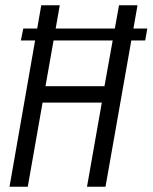

<svg xmlns="http://www.w3.org/2000/svg" viewBox="-20 -706 577 726"><path d="M16 0 136 -686H206L152 -380H375L430 -686H500L379 0H309L365 -318H141L85 0ZM59 -553 68 -598H537L529 -553Z"/></svg>

Font: Archivo ExtraCondensed Light
Style: Italic
Weight: 300
Width: 2
Italic angle: -10°
Designer: Hector Gatti
Foundry: Omnibus-Type
Version: Version 2.001